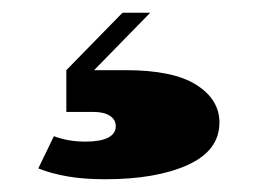

<svg xmlns="http://www.w3.org/2000/svg" viewBox="-20 -61 404 301"><path d="M64.5 152.5Q75 156.5 87.5 158.8Q100 161 114 161Q137.5 161 149.5 154.8Q161.5 148.5 161.5 137Q161.5 126.5 152.2 120.5Q143 114.5 127 114.5H84V49H177Q251.5 49 287.8 72Q324 95 324 131Q324 175 274.5 197.5Q225 220 145 220Q111 220 85.5 215.5Q60 211 40 203ZM172 -41H215.5L127.5 49H84Z"/></svg>

Font: Hepta Slab ExtraBold
Style: Regular
Weight: 800
Designer: Michael LaGattuta
Foundry: Michael LaGattuta
Version: Version 1.102